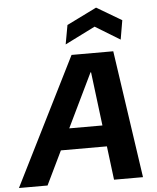

<svg xmlns="http://www.w3.org/2000/svg" viewBox="-96 -998 857 1050"><g transform="rotate(-5 332.0 -473.0)"><path d="M-35 0 315 -700H544L646 0H487L413 -596H410L122 0ZM106 -185 166 -301H537L554 -185ZM288 -760 307 -865 471 -946 608 -865 590 -760 454 -843Z"/></g></svg>

Font: DM Sans 36pt Black
Style: Italic
Weight: 900
Italic angle: -10°
Designer: Colophon Foundry, Jonny Pinhorn
Foundry: Colophon Foundry
Version: Version 4.004;gftools[0.9.30]